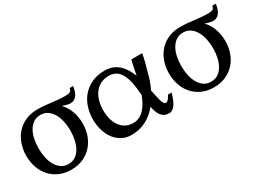

<svg xmlns="http://www.w3.org/2000/svg" viewBox="-38 -950 1865 1402"><g transform="rotate(-30 894.0 -249.5)"><path d="M405.8 -241.2Q405.8 -281.7 397.5 -319.1Q389.2 -356.4 372.6 -385.3Q356 -414.1 330.8 -431.2Q305.7 -448.2 272 -448.2Q237.3 -448.2 212.4 -431.2Q187.5 -414.1 171.1 -385.5Q154.8 -356.9 147 -319.6Q139.2 -282.2 139.2 -241.2Q139.2 -200.7 147.2 -163.1Q155.3 -125.5 171.9 -96.9Q188.5 -68.4 213.4 -51.3Q238.3 -34.2 272 -34.2Q306.2 -34.2 331.5 -51Q356.9 -67.9 373.3 -96.4Q389.6 -125 397.7 -162.6Q405.8 -200.2 405.8 -241.2ZM585 -511.2Q584.5 -506.3 583 -496.8Q581.5 -487.3 578.1 -476.3Q574.7 -465.3 569.3 -453.6Q564 -441.9 555.4 -432.6Q546.9 -423.3 535.2 -417.2Q523.4 -411.1 507.8 -411.1Q497.6 -411.1 485.8 -413.6Q474.1 -416 464.4 -418.9Q452.6 -422.4 440.9 -426.8Q474.6 -392.1 492.2 -344Q509.8 -295.9 509.8 -240.2Q509.8 -187 492.9 -140.9Q476.1 -94.7 445.1 -60.8Q414.1 -26.9 369.9 -7.3Q325.7 12.2 271 12.2Q216.3 12.2 172.4 -7.1Q128.4 -26.4 97.7 -60.1Q66.9 -93.8 50.5 -139.9Q34.2 -186 34.2 -240.2Q34.2 -293.9 50.8 -340.3Q67.4 -386.7 98.1 -420.9Q128.9 -455.1 173.1 -474.6Q217.3 -494.1 272.9 -494.1Q305.7 -494.1 333 -491.5Q360.4 -488.8 386.5 -485.6Q412.6 -482.4 439.7 -479.7Q466.8 -477.1 499 -477.1Q516.1 -477.1 526.9 -479.2Q537.6 -481.4 543.7 -485.8Q549.8 -490.2 552 -496.6Q554.2 -502.9 555.2 -511.2Z M986.3 -205.1Q983.4 -234.9 980 -264.2Q976.6 -293.5 970.5 -320.3Q964.4 -347.2 954.8 -370.1Q945.3 -393.1 930.7 -409.9Q916 -426.8 895.3 -436.3Q874.5 -445.8 846.2 -445.8Q809.1 -445.8 779.5 -431.4Q750 -417 729.5 -390.9Q709 -364.7 698 -327.6Q687 -290.5 687 -245.1Q687 -204.1 696.8 -169.7Q706.5 -135.3 725.1 -110.4Q743.7 -85.4 770.5 -71.3Q797.4 -57.1 832 -57.1Q861.3 -57.1 884.8 -69.1Q908.2 -81.1 927 -101.1Q945.8 -121.1 960.4 -147.9Q975.1 -174.8 986.3 -205.1ZM1184.1 -110.8Q1175.8 -76.2 1163.1 -49.3Q1157.7 -37.6 1150.9 -26.6Q1144 -15.6 1135.7 -7.1Q1127.4 1.5 1117.4 6.8Q1107.4 12.2 1096.2 12.2Q1073.2 12.2 1057.1 4.4Q1041 -3.4 1029.8 -17.6Q1018.6 -31.7 1011.2 -52Q1003.9 -72.3 999 -97.2Q979 -73.2 955.6 -53.2Q932.1 -33.2 905 -18.6Q877.9 -3.9 846.7 4.2Q815.4 12.2 780.3 12.2Q730 12.2 693.6 -9.5Q657.2 -31.2 633.8 -65.7Q610.4 -100.1 599.4 -142.8Q588.4 -185.5 588.4 -228Q588.4 -278.8 603.8 -326.9Q619.1 -375 650.6 -412.1Q682.1 -449.2 729.2 -471.7Q776.4 -494.1 840.3 -494.1Q878.4 -494.1 907.5 -482.2Q936.5 -470.2 958.5 -449.7Q980.5 -429.2 996.6 -402.1Q1012.7 -375 1024.4 -344.2Q1031.7 -380.4 1037.8 -411.6Q1043.9 -442.9 1050.3 -466.8H1142.1Q1140.6 -458 1138.4 -447.3Q1136.2 -436.5 1133.5 -424.6Q1130.9 -412.6 1127.7 -400.4Q1124.5 -388.2 1121.6 -377Q1114.3 -350.1 1106 -321.8Q1098.6 -289.6 1087.4 -258.8Q1076.2 -228 1062 -198.2Q1067.9 -170.9 1072.8 -146.7Q1077.6 -122.6 1083 -104.5Q1088.4 -86.4 1095.2 -76.2Q1102.1 -65.9 1111.3 -65.9Q1119.6 -65.9 1127.4 -73Q1135.3 -80.1 1141.1 -88.4Q1147.9 -98.1 1154.3 -110.8Z M1608.9 -241.2Q1608.9 -281.7 1600.6 -319.1Q1592.3 -356.4 1575.7 -385.3Q1559.1 -414.1 1533.9 -431.2Q1508.8 -448.2 1475.1 -448.2Q1440.4 -448.2 1415.5 -431.2Q1390.6 -414.1 1374.3 -385.5Q1357.9 -356.9 1350.1 -319.6Q1342.3 -282.2 1342.3 -241.2Q1342.3 -200.7 1350.3 -163.1Q1358.4 -125.5 1375 -96.9Q1391.6 -68.4 1416.5 -51.3Q1441.4 -34.2 1475.1 -34.2Q1509.3 -34.2 1534.7 -51Q1560.1 -67.9 1576.4 -96.4Q1592.8 -125 1600.8 -162.6Q1608.9 -200.2 1608.9 -241.2ZM1788.1 -511.2Q1787.6 -506.3 1786.1 -496.8Q1784.7 -487.3 1781.2 -476.3Q1777.8 -465.3 1772.5 -453.6Q1767.1 -441.9 1758.5 -432.6Q1750 -423.3 1738.3 -417.2Q1726.6 -411.1 1710.9 -411.1Q1700.7 -411.1 1689 -413.6Q1677.2 -416 1667.5 -418.9Q1655.8 -422.4 1644 -426.8Q1677.7 -392.1 1695.3 -344Q1712.9 -295.9 1712.9 -240.2Q1712.9 -187 1696 -140.9Q1679.2 -94.7 1648.2 -60.8Q1617.2 -26.9 1573 -7.3Q1528.8 12.2 1474.1 12.2Q1419.4 12.2 1375.5 -7.1Q1331.5 -26.4 1300.8 -60.1Q1270 -93.8 1253.7 -139.9Q1237.3 -186 1237.3 -240.2Q1237.3 -293.9 1253.9 -340.3Q1270.5 -386.7 1301.3 -420.9Q1332 -455.1 1376.2 -474.6Q1420.4 -494.1 1476.1 -494.1Q1508.8 -494.1 1536.1 -491.5Q1563.5 -488.8 1589.6 -485.6Q1615.7 -482.4 1642.8 -479.7Q1669.9 -477.1 1702.1 -477.1Q1719.2 -477.1 1730 -479.2Q1740.7 -481.4 1746.8 -485.8Q1752.9 -490.2 1755.1 -496.6Q1757.3 -502.9 1758.3 -511.2Z"/></g></svg>

Font: BabelStone Roman
Style: Regular
Weight: 400
Designer: Walt Agee, Victor Gaultney, Peter Martin, Debbi Hosken, Becca Hirsbrunner (SIL); Andrew West (BabelStone)
Foundry: BabelStone
Version: Version 16.000